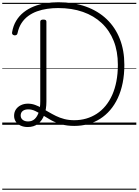

<svg xmlns="http://www.w3.org/2000/svg" viewBox="-20 -1116 1239 1717"><path d="M228 20Q193 20 165 7.5Q137 -5 121.5 -28Q106 -51 106 -80Q106 -113 122 -137Q138 -161 166 -175Q194 -189 230 -189Q263 -189 293.5 -178Q324 -167 353.5 -150Q383 -133 414.5 -114.5Q446 -96 480.5 -79Q515 -62 555.5 -51.5Q596 -41 644 -41Q700 -41 750.5 -55.5Q801 -70 845 -98.5Q889 -127 924 -169.5Q959 -212 983.5 -267Q1008 -322 1021 -389.5Q1034 -457 1034 -537Q1034 -656 997 -749.5Q960 -843 890 -909Q820 -975 721.5 -1009.5Q623 -1044 500 -1044Q450 -1044 402 -1037Q354 -1030 311 -1014.5Q268 -999 232.5 -973Q197 -947 172.5 -909.5Q148 -872 137 -820Q135 -809 128 -804Q121 -799 109 -800Q97 -802 91.5 -809Q86 -816 88 -827Q98 -886 125 -930.5Q152 -975 192 -1006.5Q232 -1038 281.5 -1058Q331 -1078 387 -1087Q443 -1096 502 -1096Q639 -1096 748 -1057Q857 -1018 934 -944.5Q1011 -871 1051.5 -768Q1092 -665 1092 -536Q1092 -449 1077 -374.5Q1062 -300 1033.5 -239Q1005 -178 965 -131.5Q925 -85 875.5 -53.5Q826 -22 767.5 -6Q709 10 644 10Q579 10 528 -4.5Q477 -19 436.5 -41.5Q396 -64 361.5 -86Q327 -108 296 -123Q265 -138 233 -138Q201 -138 183 -123.5Q165 -109 165 -83Q165 -59 183 -44.5Q201 -30 231 -30Q267 -30 290.5 -52Q314 -74 327 -114Q340 -154 340 -208V-922Q340 -932 347 -936.5Q354 -941 368 -941Q382 -941 388.5 -936.5Q395 -932 395 -922V-207Q395 -138 375.5 -87Q356 -36 319 -8Q282 20 228 20ZM0 571H1199V581H0ZM0 -20H1199V0H0ZM0 -505H1199V-500H0ZM0 -1091H1199V-1081H0Z"/></svg>

Font: Playwrite PT Guides
Style: Regular
Weight: 400
Designer: Veronika Burian, José Scaglione
Foundry: TypeTogether
Version: Version 1.003